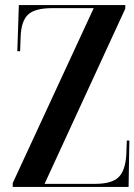

<svg xmlns="http://www.w3.org/2000/svg" viewBox="-20 -734 528 754"><path d="M30 0V-15L348 -702H185Q117 -702 90 -676.5Q63 -651 61 -588L59 -533H48L54 -714H472V-700L155 -12H353Q418 -12 445 -37.5Q472 -63 476 -126L478 -182H488L485 0Z"/></svg>

Font: Noto Serif Display ExtraCondensed SemiBold
Style: Regular
Weight: 600
Width: 2
Designer: Monotype Design Team
Foundry: Monotype Imaging Inc.
Version: Version 2.009